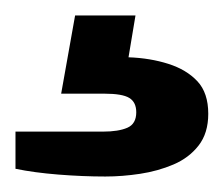

<svg xmlns="http://www.w3.org/2000/svg" viewBox="-20 -40 289 248"><path d="M116 188Q87 188 55.5 185.5Q24 183 0 178V130H113Q133 130 144.5 125Q156 120 156 105Q156 92 147 86.5Q138 81 115 81H59L77 -20H155L146 34Q174 35 197.5 42.5Q221 50 235 65Q249 80 249 107Q249 132 236.5 148Q224 164 204 172.5Q184 181 161 184.5Q138 188 116 188Z"/></svg>

Font: Archivo SemiBold SemiExpanded
Style: Regular
Weight: 600
Width: 6
Version: Version 2.001